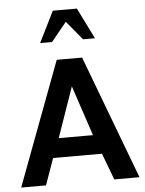

<svg xmlns="http://www.w3.org/2000/svg" viewBox="-59 -924 735 971"><g transform="rotate(-5 309.0 -438.5)"><path d="M8.8 0 244.1 -627.9H373L609.4 0H481.4L430.7 -134.8H182.6L134.8 0ZM219.7 -232.4H393.6L308.6 -487.3ZM168 -719.7 246.1 -877H368.2L446.3 -719.7H385.7L306.6 -815.4L228.5 -719.7Z"/></g></svg>

Font: Padauk Book
Style: Bold
Weight: 700
Designer: Debbi Hosken, Becca Hirsbrunner Spalinger
Foundry: SIL International
Version: Version 5.000